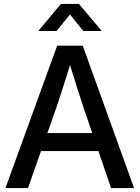

<svg xmlns="http://www.w3.org/2000/svg" viewBox="-20 -961 713 981"><path d="M272 -727.5 7.8 0H123L189.5 -189H482.9L547.4 0H665L402.8 -727.5ZM407.2 -410.2 451.2 -281.2H222.2L267.6 -410.2C287.6 -470.2 308.6 -534.2 337.9 -628.4C366.7 -534.2 387.2 -470.2 407.2 -410.2ZM176.3 -802.7H269.5L337.4 -887.2L405.3 -802.7H499.5V-803.2L383.3 -940.9H291L176.3 -803.2Z"/></svg>

Font: Inteeer Medium
Style: Regular
Weight: 500
Designer: Rasmus Andersson
Foundry: rsms
Version: Version 4.001;Glyphs 3.4 (3402)